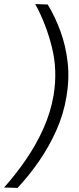

<svg xmlns="http://www.w3.org/2000/svg" viewBox="-28 -821 390 942"><path d="M206 -799Q243 -738 269 -666.5Q295 -595 304 -514.5Q313 -434 298 -346Q284 -261 248.5 -181.5Q213 -102 164 -31Q115 40 58 101L-8 99Q50 34 100 -39Q150 -112 185.5 -191.5Q221 -271 235 -354Q255 -476 226.5 -590Q198 -704 145 -801Z"/></svg>

Font: Figtree Light
Style: Italic
Weight: 300
Italic angle: -9.5°
Foundry: Erik Kennedy
Version: Version 2.001; ttfautohint (v1.8.4.7-5d5b);gftools[0.9.27]